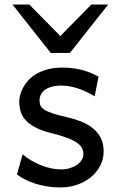

<svg xmlns="http://www.w3.org/2000/svg" viewBox="-20 -801 511 833"><path d="M390.6 -383.3Q378.4 -390.6 362.8 -398.7Q347.2 -406.7 328.9 -413.6Q310.5 -420.4 289.8 -425Q269 -429.7 246.6 -429.7Q219.7 -429.7 201.4 -423.8Q183.1 -418 172.1 -408.9Q161.1 -399.9 156.2 -388.4Q151.4 -377 151.4 -366.2Q151.4 -353.5 155.3 -343.8Q159.2 -334 171.6 -325.7Q184.1 -317.4 207 -309.6Q230 -301.8 268.6 -293Q301.8 -285.6 331.1 -274.2Q360.4 -262.7 382.3 -245.1Q404.3 -227.5 417 -202.9Q429.7 -178.2 429.7 -144Q429.7 -110.8 415 -82.5Q400.4 -54.2 375 -33Q349.6 -11.7 315.4 0.2Q281.2 12.2 241.7 12.2Q211.9 12.2 184.3 7.8Q156.7 3.4 132.6 -4.4Q108.4 -12.2 88.4 -22.5Q68.4 -32.7 53.7 -43.9L78.1 -131.8Q94.7 -117.2 115.5 -105Q136.2 -92.8 158.2 -84Q180.2 -75.2 202.4 -70.6Q224.6 -65.9 244.1 -65.9Q265.6 -65.9 283.4 -71.5Q301.3 -77.1 314.2 -86.2Q327.1 -95.2 334.5 -107.2Q341.8 -119.1 341.8 -131.8Q341.8 -145.5 336.2 -157.5Q330.6 -169.4 315.7 -180.4Q300.8 -191.4 274.7 -201.7Q248.5 -211.9 207.5 -222.2Q163.1 -232.9 135 -247.6Q106.9 -262.2 91.1 -279.8Q75.2 -297.4 69.3 -317.9Q63.5 -338.4 63.5 -361.3Q63.5 -372.6 67.1 -387.7Q70.8 -402.8 79.3 -419.2Q87.9 -435.5 101.8 -451.4Q115.7 -467.3 136.7 -479.7Q157.7 -492.2 186 -500Q214.4 -507.8 251.5 -507.8Q277.8 -507.8 301 -504.4Q324.2 -501 343.5 -495.4Q362.8 -489.7 378.9 -482.7Q395 -475.6 407.7 -468.8ZM107.4 -781.2 241.7 -644.5 376 -781.2H449.2L283.2 -571.3H200.2L34.2 -781.2Z"/></svg>

Font: Andika Afr
Style: Regular
Weight: 400
Designer: Victor Gaultney, Annie Olsen, Julie Remington, Don Collingsworth, Eric Hays, Becca Hirsbrunner
Foundry: SIL International
Version: Version 5.000